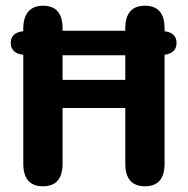

<svg xmlns="http://www.w3.org/2000/svg" viewBox="-20 -644 659 672"><path d="M17.5 -493.5Q17.5 -514.5 33 -525.5Q48.5 -536.5 87.5 -536.5H528.5Q567.5 -536.5 582.8 -525.5Q598 -514.5 598 -493.5Q598 -473 582.8 -461.8Q567.5 -450.5 528.5 -450.5H87.5Q48.5 -450.5 33 -461.8Q17.5 -473 17.5 -493.5ZM418.5 -544.5Q418.5 -624 487.5 -624Q556 -624 556 -544.5V-71.5Q556 8 487.5 8Q418.5 8 418.5 -71.5V-266H199V-71.5Q199 8 130.5 8Q61.5 8 61.5 -71.5V-544.5Q61.5 -583 79.2 -603.5Q97 -624 130.5 -624Q199 -624 199 -544.5V-364.5H418.5Z"/></svg>

Font: Sono ExtraLight Monospace SemiBold
Style: Regular
Weight: 600
Version: Version 2.112